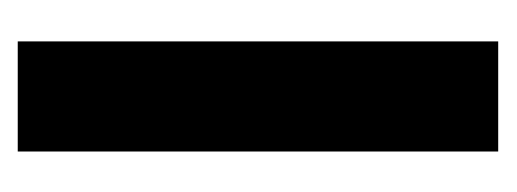

<svg xmlns="http://www.w3.org/2000/svg" viewBox="-198 -370 568 211"><g transform="rotate(-90 85.5 -264.0)"><path d="M25 0V-528H146V0Z"/></g></svg>

Font: Bricolage Grotesque 48pt Condensed SemiBold
Style: Regular
Weight: 600
Width: 3
Designer: Mathieu Triay
Foundry: Atelier Triay
Version: Version 1.000; ttfautohint (v1.8.4.7-5d5b);gftools[0.9.32]